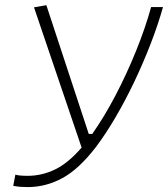

<svg xmlns="http://www.w3.org/2000/svg" viewBox="-20 -721 657 750"><path d="M88.4 9.8Q73.2 9.8 59.6 8.8Q45.9 7.8 31.7 4.9L40 -38.6Q55.7 -34.2 88.4 -34.2Q143.6 -34.2 195.1 -59.1Q246.6 -84 298.8 -144.5L112.8 -692.4L161.1 -700.7L326.7 -197.8H340.3Q386.2 -262.7 430.7 -347.4Q475.1 -432.1 511.5 -522.2Q547.9 -612.3 570.3 -693.4H616.7Q597.7 -625.5 568.8 -550.8Q540 -476.1 504.9 -402.3Q469.7 -328.6 431.2 -262.7Q392.6 -196.8 354.5 -146.5Q288.6 -60.5 223.9 -25.4Q159.2 9.8 88.4 9.8Z"/></svg>

Font: CaskaydiaCove NFP ExtraLight
Style: Italic
Weight: 200
Italic angle: -10°
Designer: Aaron Bell
Foundry: Saja Typeworks
Version: Version 2111.001; VTT 6.35;Nerd Fonts 3.1.1